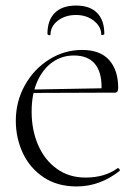

<svg xmlns="http://www.w3.org/2000/svg" viewBox="-20 -660 476 692"><path d="M37 -225Q37 -294 69.5 -352.5Q102 -411 157 -445.5Q212 -480 276 -480Q341 -480 373.5 -443.5Q406 -407 406 -343Q406 -326 394 -326H345Q346 -333 346 -347Q346 -402 321 -431Q296 -460 246 -460Q203 -460 168.5 -435.5Q134 -411 114 -365.5Q94 -320 94 -258Q94 -191 117.5 -137Q141 -83 185 -51.5Q229 -20 288 -20Q358 -20 404 -54H405Q408 -54 410.5 -50.5Q413 -47 411 -44Q340 12 256 12Q186 12 136.5 -21.5Q87 -55 62 -109Q37 -163 37 -225ZM80 -337 357 -342V-326L81 -325ZM159 -533Q156 -533 153.5 -534.5Q151 -536 151 -538Q151 -587 177.5 -613.5Q204 -640 254 -640Q304 -640 330 -613.5Q356 -587 356 -538Q356 -535 350.5 -534Q345 -533 345 -535Q345 -564 318.5 -585Q292 -606 254 -606Q215 -606 188.5 -585.5Q162 -565 162 -535Q162 -533 159 -533Z"/></svg>

Font: Cormorant Unicase Light
Style: Regular
Weight: 300
Designer: Christian Thalmann (Catharsis Fonts)
Foundry: Catharsis Fonts
Version: Version 4.000